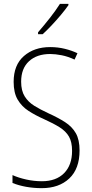

<svg xmlns="http://www.w3.org/2000/svg" viewBox="-20 -969 479 999"><path d="M394 -186Q394 -91 340.5 -40.5Q287 10 197 10Q155 10 116 3Q77 -4 45 -17V-58Q76 -44 116.5 -35Q157 -26 198 -26Q272 -26 313.5 -68Q355 -110 355 -184Q355 -230 339 -258Q323 -286 290.5 -306.5Q258 -327 209 -349Q164 -369 128.5 -392Q93 -415 72 -450.5Q51 -486 51 -543Q51 -631 104.5 -677.5Q158 -724 241 -724Q281 -724 317.5 -715Q354 -706 383 -692L368 -659Q334 -675 301 -681.5Q268 -688 241 -688Q172 -688 131 -650.5Q90 -613 90 -544Q90 -497 108.5 -467.5Q127 -438 158.5 -418.5Q190 -399 231 -380Q282 -357 318.5 -333.5Q355 -310 374.5 -276Q394 -242 394 -186ZM336 -942Q320 -919 296.5 -891Q273 -863 248 -836.5Q223 -810 202 -791H178V-801Q210 -838 239.5 -875.5Q269 -913 292 -949H336Z"/></svg>

Font: Noto Sans Lao Looped Condensed ExtraLight
Style: Regular
Weight: 200
Width: 3
Designer: Mark Frömberg, Ben Mitchell
Foundry: The Fontpad Ltd
Version: Version 1.002; ttfautohint (v1.8.4.7-5d5b)